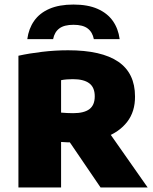

<svg xmlns="http://www.w3.org/2000/svg" viewBox="-20 -824 674 844"><path d="M61 0V-579Q108.5 -589.5 165.5 -596.2Q222.5 -603 279.5 -603Q426 -603 499.8 -552.8Q573.5 -502.5 573.5 -400Q574 -333.5 539.2 -288.5Q504.5 -243.5 443 -220.8Q381.5 -198 300 -198Q287 -198 274 -198.5Q261 -199 248.5 -200V0ZM422 0 237.5 -271H439L629 0ZM301.5 -326.5Q349.5 -326.5 373 -344.2Q396.5 -362 396.5 -400.5Q396.5 -440 372.2 -458Q348 -476 300.5 -476Q287.5 -476 273.8 -475Q260 -474 248.5 -471.5V-329Q263.5 -328 274.8 -327.2Q286 -326.5 301.5 -326.5ZM100 -652Q106 -698 130 -732.2Q154 -766.5 197 -785.2Q240 -804 303 -804Q366 -804 409 -785Q452 -766 476 -732Q500 -698 506 -652H392.5Q386.5 -683 365.2 -699Q344 -715 303 -715Q262 -715 240.8 -699Q219.5 -683 213.5 -652Z"/></svg>

Font: Encode Sans SC ExtraBold
Style: Regular
Weight: 800
Version: Version 3.002